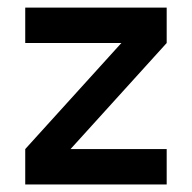

<svg xmlns="http://www.w3.org/2000/svg" viewBox="-20 -489 509 509"><path d="M46.9 -468.8H421.9V-375L167 -93.8H421.9V0H46.9V-93.8L301.8 -375H46.9Z"/></svg>

Font: Lambda
Style: Regular
Weight: 400
Designer: GGBotNet
Version: 0.22